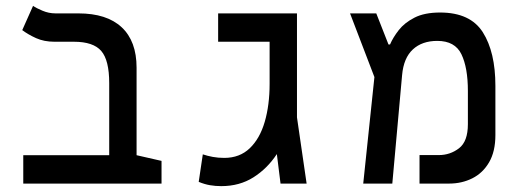

<svg xmlns="http://www.w3.org/2000/svg" viewBox="-20 -632 1798 661"><path d="M536.1 -78.1V0H60.1V-97.7H356V-345.7Q356 -424.8 328.6 -456.5Q301.3 -488.3 234.4 -488.3H167.5Q131.8 -488.3 104.2 -500.7Q76.7 -513.2 56.6 -528.3L93.8 -611.8Q105 -604 126.5 -595Q147.9 -585.9 171.4 -585.9H250Q347.7 -585.9 398.9 -538.1Q450.2 -490.2 450.2 -398.9V-97.7Z M741.7 8.8Q721.7 8.8 702.9 5.6Q684.1 2.4 664.1 -5.9L678.2 -100.6Q694.3 -95.2 712.6 -91.8Q731 -88.4 752 -88.4Q805.2 -88.4 839.8 -121.6Q874.5 -154.8 891.4 -212.6Q908.2 -270.5 908.2 -343.3V-488.3H731V-585.9H1002.4V-228L1035.6 0H945.8L933.1 -101.6Q900.4 -51.8 852.5 -21.5Q804.7 8.8 741.7 8.8Z M1230.5 0 1269 -366.7 1185.1 -585.9H1275.4L1317.4 -479H1322.8Q1333 -502.9 1352.8 -528.3Q1372.6 -553.7 1407 -571.3Q1441.4 -588.9 1495.1 -588.9Q1599.1 -588.9 1642.3 -520.8Q1685.5 -452.6 1685.5 -336.4V-167Q1685.5 -110.4 1663.8 -73.2Q1642.1 -36.1 1606 -18.1Q1569.8 0 1526.4 0H1424.3V-98.1H1490.7Q1529.8 -98.1 1560.3 -121.6Q1590.8 -145 1590.8 -204.6V-318.8Q1590.8 -398.9 1568.6 -445.1Q1546.4 -491.2 1485.4 -491.2Q1433.1 -491.2 1401.4 -461.9Q1369.6 -432.6 1364.3 -373.5L1330.6 0Z"/></svg>

Font: CaskaydiaCove NFP
Style: Regular
Weight: 400
Designer: Aaron Bell
Foundry: Saja Typeworks
Version: Version 2111.001; VTT 6.35;Nerd Fonts 3.1.1